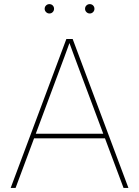

<svg xmlns="http://www.w3.org/2000/svg" viewBox="-20 -918 680 938"><path d="M32.2 0 304.2 -727.5H335L607.4 0H583.5L372.6 -563.5Q357.9 -602.5 343.5 -641.6Q329.1 -680.7 314.9 -719.7H323.7Q309.6 -680.7 295.2 -641.6Q280.8 -602.5 266.1 -563.5L56.2 0ZM139.2 -242.2V-264.6H500.5V-242.2ZM418.5 -852.1Q409.2 -852.1 402.3 -858.9Q395.5 -865.7 395.5 -875Q395.5 -884.8 402.3 -891.4Q409.2 -897.9 418.5 -897.9Q428.2 -897.9 434.8 -891.4Q441.4 -884.8 441.4 -875Q441.4 -865.7 434.8 -858.9Q428.2 -852.1 418.5 -852.1ZM221.2 -852.1Q211.9 -852.1 205.1 -858.9Q198.2 -865.7 198.2 -875Q198.2 -884.8 205.1 -891.4Q211.9 -897.9 221.2 -897.9Q231 -897.9 237.5 -891.4Q244.1 -884.8 244.1 -875Q244.1 -865.7 237.5 -858.9Q231 -852.1 221.2 -852.1Z"/></svg>

Font: Inter Thin
Style: Regular
Weight: 250
Designer: Rasmus Andersson
Foundry: rsms
Version: Version 4.001;git-66647c0bb